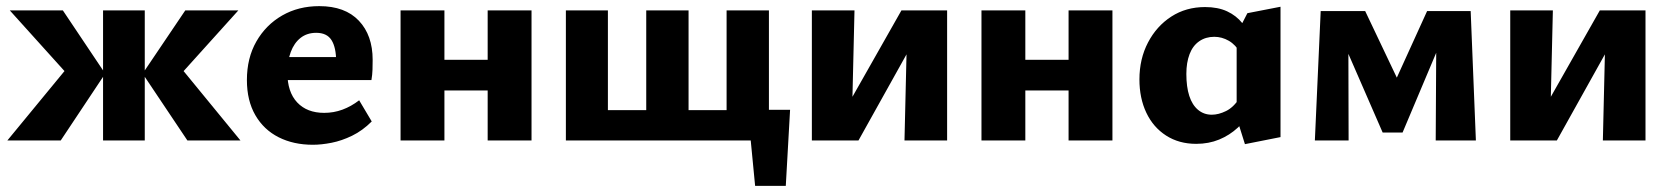

<svg xmlns="http://www.w3.org/2000/svg" viewBox="-20 -458 5441 626"><path d="M591 0 445 -218 584 -424H757L537 -180V-277L764 0ZM4 0 232 -277V-180L12 -424H185L323 -218L178 0ZM316 0V-424H452V0Z M1000 14Q937 14 888.5 -10.5Q840 -35 812.5 -82.5Q785 -130 785 -197Q785 -269 816 -323Q847 -377 900 -407.5Q953 -438 1021 -438Q1105 -438 1150 -390.5Q1195 -343 1195 -263Q1195 -248 1194.5 -231Q1194 -214 1191 -197H1076V-257Q1076 -303 1061 -327Q1046 -351 1011 -351Q981 -351 960 -334.5Q939 -318 928 -288.5Q917 -259 917 -221Q917 -158 949 -124Q981 -90 1037 -90Q1068 -90 1096.5 -100.5Q1125 -111 1151 -131L1192 -62Q1162 -32 1128 -15.5Q1094 1 1061 7.5Q1028 14 1000 14ZM852 -197 868 -272H1182V-197Z M1570 0V-424H1713V0ZM1286 0V-424H1429V0ZM1356 -163V-263H1641V-163Z M2414 0V-100H2556L2496 0ZM2442 148 2418 -100H2556L2542 148ZM1897 0V-99H2159V0ZM1825 0V-424H1962V0ZM2349 0V-424H2487V0ZM2158 0V-99H2420V0ZM2087 0V-424H2225V0Z M2929 0 2939 -424H3068V0ZM2627 0V-424H2766L2756 0ZM2716 0V-66L2919 -424H2977V-355L2779 0Z M3464 0V-424H3607V0ZM3180 0V-424H3323V0ZM3250 -163V-263H3535V-163Z M3880 11Q3824 11 3782 -16Q3740 -43 3717.5 -90.5Q3695 -138 3695 -199Q3695 -266 3723 -319.5Q3751 -373 3799 -404Q3847 -435 3909 -435Q3951 -435 3981 -421Q4011 -407 4030.5 -382.5Q4050 -358 4060 -327L4024 -285Q4009 -312 3986.5 -325Q3964 -338 3939 -338Q3911 -338 3890 -323.5Q3869 -309 3858.5 -281.5Q3848 -254 3848 -217Q3848 -175 3857.5 -145.5Q3867 -116 3886 -100Q3905 -84 3931 -84Q3953 -84 3977.5 -96Q4002 -108 4022 -139L4064 -101Q4043 -67 4016 -42Q3989 -17 3955 -3Q3921 11 3880 11ZM4039 12 4012 -74V-347L4047 -415L4155 -436V-11Z M4267 0 4286 -422H4376L4377 0ZM4661 0 4663 -353 4704 -384 4553 -26H4488L4346 -352L4353 -422H4431L4547 -178H4522L4633 -422H4775L4792 0Z M5206 0 5216 -424H5345V0ZM4904 0V-424H5043L5033 0ZM4993 0V-66L5196 -424H5254V-355L5056 0Z"/></svg>

Font: Ysabeau Infant ExtraBold
Style: Regular
Weight: 800
Designer: Christian Thalmann (Catharsis Fonts)
Version: Version 2.001;gftools[0.9.30]; featfreeze: ss01,ss02,lnum